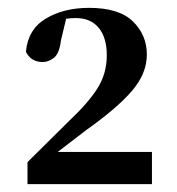

<svg xmlns="http://www.w3.org/2000/svg" viewBox="-20 -943 450 489"><path d="M50 -474V-530L156 -635Q205 -681 228.5 -718.5Q252 -756 252 -802Q252 -847 231.5 -872Q211 -897 173 -897Q162 -897 150 -895.5Q138 -894 126 -889L150 -902L135 -839Q131 -806 117 -795.5Q103 -785 89 -785Q59 -785 46 -811Q51 -868 96.5 -895.5Q142 -923 207 -923Q283 -923 318.5 -888.5Q354 -854 354 -804Q354 -756 316.5 -712Q279 -668 200 -612L97 -533L117 -569L118 -556H367V-474Z"/></svg>

Font: Noto Serif KR ExtraLight ExtraBold
Style: Regular
Weight: 800
Version: Version 2.003-H1;hotconv 1.1.1;makeotfexe 2.6.0